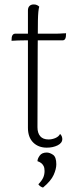

<svg xmlns="http://www.w3.org/2000/svg" viewBox="-20 -654 368 866"><path d="M191 12Q153 12 129.5 -11.5Q106 -35 106 -78V-607Q106 -620 113 -627Q120 -634 132 -634Q142 -634 148 -630.5Q154 -627 157 -624Q152 -608 151 -561.5Q150 -515 150 -428L149 -80Q149 -54 161.5 -39.5Q174 -25 199 -25Q215 -25 230 -31.5Q245 -38 251 -50Q257 -44 259 -38Q261 -32 261 -27Q261 -9 240 1.5Q219 12 191 12ZM32 -470 33 -486Q34 -493 38 -497.5Q42 -502 47 -502H218Q222 -502 230 -502Q238 -502 247.5 -502.5Q257 -503 265.5 -503.5Q274 -504 278 -504L277 -488Q276 -481 272.5 -476.5Q269 -472 263 -472H92Q82 -472 62 -471.5Q42 -471 32 -470ZM174 192Q167 190 161.5 186Q156 182 153 177Q168 162 174.5 148Q181 134 181 117Q181 103 176.5 94.5Q172 86 165 81Q158 76 149 73Q149 62 159 48Q169 34 191 34Q204 34 219 44Q234 54 234 87Q234 108 222 135Q210 162 174 192Z"/></svg>

Font: Arima ExtraLight
Style: Regular
Weight: 250
Designer: Joana Correia and Natanael Gama
Foundry: NDISCOVER
Version: Version 1.101;gftools[0.9.23]